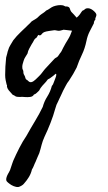

<svg xmlns="http://www.w3.org/2000/svg" viewBox="-40 -371 428 763"><path d="M264.6 -300.8Q271.5 -306.2 277.3 -314Q279.8 -317.9 282.2 -321.3Q284.7 -324.7 287.1 -328.1Q293.5 -330.6 296.4 -333.5Q300.3 -337.4 304.7 -337.9Q316.4 -339.8 328.1 -331.1Q339.8 -322.3 342.8 -314.5Q343.8 -308.1 340.8 -303.2Q337.9 -298.3 338.9 -293Q333 -287.1 333 -278.3Q324.2 -261.7 315.9 -245.1Q307.6 -228.5 303.7 -209Q297.4 -178.2 285.6 -153.8Q273.9 -129.9 264.6 -102.5Q258.3 -89.8 250.7 -76.9Q243.2 -64 234.4 -50.8Q230.5 -45.9 227.3 -41Q224.1 -36.1 221.7 -31.2L210.9 -10.7Q208.5 -5.4 206.1 -0.2Q203.6 4.9 201.2 10.3Q198.7 15.1 196.3 20.5Q193.8 25.9 191.4 31.2Q183.6 44.9 179.7 60.5Q171.9 88.9 160.6 117.7Q149.4 146.5 136.7 172.9Q129.4 189 125.5 204.1Q123.5 212.4 121.1 220.7Q118.7 229 116.2 237.3L108.9 253.9Q106.9 258.3 105.2 262.7Q103.5 267.1 101.6 271.5Q99.6 275.4 97.9 279.3Q96.2 283.2 94.7 287.1Q91.8 294.9 86.9 302.7Q83 319.3 74.2 333.5Q65.4 347.7 54.7 359.4Q51.8 363.3 44.9 367.2Q38.1 371.1 33.2 372.1Q24.4 373 14.2 368.7Q3.9 364.3 -2 359.4Q-8.8 354.5 -12.7 350.1Q-16.6 345.7 -14.6 335.9Q-12.7 328.1 -8.3 320.3Q-5.9 316.4 -3.9 312.5Q-2 308.6 0 304.7L5.9 287.1Q7.3 282.7 9 277.8Q10.7 272.9 12.7 267.6Q23.4 243.2 37.1 216.3Q50.8 189.5 64.5 169.9Q73.7 153.3 82.5 138.2Q91.3 123 99.6 109.4Q107.9 95.7 115.5 81.8Q123 67.9 129.9 53.7Q135.7 31.7 147.9 12.7Q160.2 -6.8 166 -29.3Q171.4 -35.2 173.3 -42.5Q175.3 -48.8 178.7 -56.6Q180.7 -61.5 182.1 -65.9Q183.6 -70.3 183.6 -74.2Q183.6 -80.1 179.2 -76.2Q177.2 -74.2 174.8 -72.3Q172.4 -70.3 169.9 -68.4Q166.5 -66.4 160.6 -61.5Q156.2 -58.1 150.4 -55.7Q147 -52.2 146 -50.3Q145 -48.3 143.6 -46.9Q140.1 -43 136.2 -38.8Q132.3 -34.7 128.4 -30.3Q120.1 -21 115.2 -10.7Q110.8 -7.3 106 -2Q102.1 2.4 94.7 4.9Q90.8 12.7 80.1 14.2Q69.3 15.6 58.6 14.6Q53.7 14.2 49.1 13.9Q44.4 13.7 39.6 14.2Q30.3 14.6 23.4 12.7Q14.6 6.8 13.2 6.8Q11.7 6.8 10.7 5.9Q0 -5.9 -4.9 -11.7Q-9.8 -17.6 -11.7 -24.4Q-12.7 -27.3 -12.2 -29.3Q-11.2 -32.2 -13.7 -35.2Q-15.6 -43 -17.6 -52.7Q-19.5 -62.5 -19.5 -73.2Q-19.5 -88.9 -18.6 -106.4Q-17.6 -124 -15.6 -142.6Q-12.7 -152.3 -11.2 -158.7Q-9.8 -166.5 -7.8 -170.9Q-4.9 -182.1 1 -191.4L12.7 -210.9Q26.4 -228.5 41 -242.2Q44.9 -246.1 48.8 -249.8Q52.7 -253.4 56.2 -256.8Q60.1 -260.3 63.7 -263.9Q67.4 -267.6 71.3 -271.5Q75.7 -274.9 79.1 -278.8Q81.1 -281.2 85.9 -286.1L94.7 -291.5Q96.7 -292.5 98.9 -293.9Q101.1 -295.4 103.5 -296.9Q108.4 -299.8 111.3 -303.2Q114.3 -306.6 119.1 -310.5Q122.6 -313 125.7 -315.4Q128.9 -317.9 132.3 -319.8Q138.2 -323.7 143.6 -329.1Q150.9 -332 158.2 -337.4Q165.5 -342.8 172.9 -345.7Q180.7 -348.6 190.9 -350.1Q201.2 -351.6 210.9 -349.6Q220.7 -344.2 223.6 -345.2Q225.6 -345.7 228.5 -344.7Q236.3 -342.8 237.8 -335.9Q239.3 -330.1 243.2 -324.2Q248 -319.3 253.9 -313Q259.8 -306.6 264.6 -300.8ZM212.9 -252.9Q211.4 -252.4 209.7 -252Q208 -251.5 206.1 -251L198.2 -249Q191.9 -248 186.5 -249.5Q180.7 -251 175.8 -251Q168 -250 155.3 -248Q142.6 -246.1 137.7 -244.1Q130.4 -241.7 125 -234.4Q119.6 -227.5 112.3 -232.4L108.9 -227.5Q106.9 -224.6 106.4 -222.7Q98.1 -217.3 94.7 -210.4Q91.8 -204.1 85.9 -195.3Q81.1 -186.5 76.2 -177.7Q71.3 -168.9 69.3 -158.2Q64.9 -150.4 60.5 -144Q56.2 -137.7 53.7 -128.9Q51.8 -123 49.8 -115.7Q47.9 -108.4 48.8 -100.6Q48.8 -97.7 50.3 -94.7Q52.2 -91.3 52.7 -87.9Q52.7 -80.1 54.2 -76.7Q55.7 -73.2 57.6 -70.3Q59.6 -66.9 60.5 -62.5Q61.5 -58.6 63.5 -55.7Q67.9 -53.7 73.2 -48.3Q78.6 -43 85.9 -44.9Q92.8 -46.9 101.6 -55.2Q110.4 -63.5 115.2 -68.4Q119.1 -72.3 122.3 -75.9Q125.5 -79.6 127.9 -83Q130.4 -86.4 133.1 -89.8Q135.7 -93.3 138.7 -96.7Q149.4 -107.4 158.2 -117.7Q167 -127.9 176.8 -137.7Q180.7 -141.1 185.1 -143.1Q189.5 -145.5 192.4 -150.4Q198.7 -160.6 199.7 -161.1Q201.7 -162.1 202.1 -164.1Q204.6 -167 207 -172.9Q209 -177.7 211.9 -182.6Q216.3 -190.9 220.9 -199Q225.6 -207 230.5 -214.8Q240.2 -230.5 246.1 -249Q242.2 -249.5 238 -250Q233.9 -250.5 229.5 -251Q225.1 -251.5 220.9 -252Q216.8 -252.4 212.9 -252.9Z"/></svg>

Font: Fasthand
Style: Regular
Weight: 400
Designer: Danh Hong
Version: Version 8.002; ttfautohint (v1.8.3)